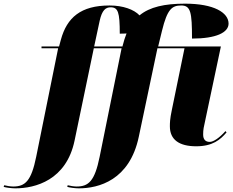

<svg xmlns="http://www.w3.org/2000/svg" viewBox="-159 -790 1276 1050"><path d="M-75 240C33 240 204 196 249 -22L354 -526H506L386 67C359 201 325 230 260 230C245 230 222 226 211 223L209 232C222 236 252 240 272 240C380 240 550 196 600 -42L702 -526H850L781 -190C770 -138 770 -117 770 -99C770 -26 821 10 914 10C1004 10 1046 -26 1080 -66L1074 -73C1041 -36 1008 -14 988 -14C966 -14 952 -26 952 -54C952 -83 955 -93 965 -139L1049 -536H706L727 -622C756 -741 782 -760 832 -760C884 -760 891 -723 891 -579C1023 -579 1091 -612 1091 -661C1091 -721 1011 -770 853 -770C741 -770 660 -752 604 -706C574 -738 514 -760 440 -760C283 -760 207 -694 174 -573L164 -536H68V-526H159L39 67C12 201 -22 230 -87 230C-102 230 -125 226 -136 223L-139 232C-126 236 -95 240 -75 240ZM356 -536 386 -676C399 -735 419 -750 446 -750C487 -750 496 -723 496 -606C509 -606 521 -606 533 -607C525 -587 518 -565 512 -541L511 -536Z"/></svg>

Font: Noto Serif Display Black
Style: Italic
Weight: 900
Italic angle: -12°
Designer: Monotype Design Team
Foundry: Monotype Imaging Inc.
Version: Version 2.009